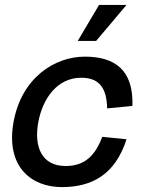

<svg xmlns="http://www.w3.org/2000/svg" viewBox="-20 -747 610 783"><path d="M232 16C353 16 449 -33 496 -179L397 -189C368 -111 324 -70 248 -70C150 -70 118 -148 136 -248C154 -346 214 -430 311 -430C390 -430 415 -382 417 -305L520 -315C525 -463 447 -516 326 -516C202 -516 67 -429 35 -248C3 -67 108 16 232 16ZM297 -580H372L496 -727H384Z"/></svg>

Font: Uncut Sans Medium
Style: Italic
Weight: 500
Italic angle: -10°
Designer: Kasper Nordkvist
Foundry: Uncut Type
Version: Version 1.111;FEAKit 1.0